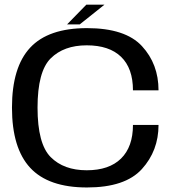

<svg xmlns="http://www.w3.org/2000/svg" viewBox="-20 -802 768 826"><path d="M354 4.5Q518.5 4.5 590.2 -74.5Q662 -153.5 662 -264.5H552Q552 -170.5 500.8 -120Q449.5 -69.5 353 -69.5Q254.5 -69.5 198 -126.2Q141.5 -183 141.5 -339Q141.5 -494.5 198 -550.8Q254.5 -607 353 -607Q450 -607 501 -557.5Q552 -508 552 -413.5H662Q662 -526.5 590.5 -603.8Q519 -681 354 -681Q188 -681 109.8 -597Q31.5 -513 31.5 -339Q31.5 -164.5 110 -80Q188.5 4.5 354 4.5ZM268.5 -697H323L429.5 -782H351.5Z"/></svg>

Font: Anybody SemiExpanded
Style: Regular
Weight: 400
Width: 6
Designer: Tyler Finck
Foundry: Etcetera Type Company
Version: Version 1.113;gftools[0.9.25]